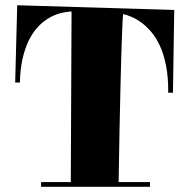

<svg xmlns="http://www.w3.org/2000/svg" viewBox="-20 -713 732 735"><path d="M137.2 -16.1H251L253.9 -668.9H244.1V-668Q193.4 -664.1 152.3 -634.3Q134.8 -621.6 118.2 -602.1Q101.6 -582.5 88.1 -553.7Q74.7 -524.9 65.9 -486.3Q57.1 -447.8 56.2 -397H38.1L45.9 -692.9L647 -674.8L642.1 -357.9H624Q624.5 -417 615.7 -461.4Q606.9 -505.9 591.8 -538.3Q576.7 -570.8 557.6 -592.5Q538.6 -614.3 519 -628.2Q499.5 -642.1 481.7 -649.2Q463.9 -656.2 451.2 -659.2Q450.2 -649.4 449.2 -630.4Q448.2 -611.3 447 -578.6Q445.8 -545.9 444.3 -497.3Q442.9 -448.7 441.2 -380.4Q439.5 -312 437.7 -221.9Q436 -131.8 434.1 -16.1H554.2V2H137.2Z"/></svg>

Font: Purple Purse
Style: Regular
Weight: 400
Designer: Astigmatic (AOETI)
Foundry: Astigmatic (AOETI)
Version: Version 1.000